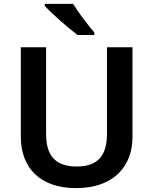

<svg xmlns="http://www.w3.org/2000/svg" viewBox="-20 -957 788 987"><path d="M356 -937H210V-927C243 -890 330 -813 379 -777H465V-790C433 -827 383 -892 356 -937ZM661 -252V-714H530V-269C530 -159 484 -101 375 -101C270 -101 217 -151 217 -268V-714H87V-254C87 -95 185 10 371 10C566 10 661 -104 661 -252Z"/></svg>

Font: Noto Sans Thaana SemiBold
Style: Regular
Weight: 600
Designer: David Williams
Foundry: Google Inc.
Version: Version 3.001